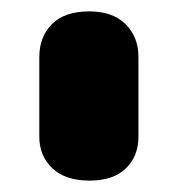

<svg xmlns="http://www.w3.org/2000/svg" viewBox="-20 -813 310 337"><path d="M137 -496Q95 -496 72 -517.5Q49 -539 49 -573V-713Q49 -748 71 -770.5Q93 -793 137 -793Q178 -793 200.5 -770.5Q223 -748 223 -713V-573Q223 -539 201 -517.5Q179 -496 137 -496Z"/></svg>

Font: Bagel Fat One
Style: Regular
Weight: 400
Designer: Kyung-won Kim
Foundry: JAMO
Version: Version 1.000; ttfautohint (v1.8.4.7-5d5b);gftools[0.9.28]